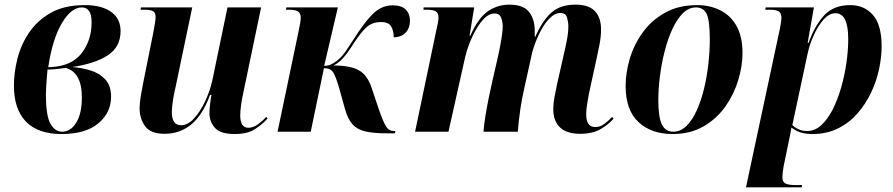

<svg xmlns="http://www.w3.org/2000/svg" viewBox="-20 -568 3849 828"><path d="M245 10Q144 10 92 -43.5Q40 -97 40 -199Q40 -254 55 -314.5Q70 -375 105.5 -427.5Q141 -480 199.5 -513Q258 -546 346 -546Q418 -546 459 -517Q500 -488 500 -434Q500 -365 444 -329Q388 -293 291 -279Q331 -276 369.5 -264.5Q408 -253 433.5 -226Q459 -199 459 -151Q459 -82 404 -36Q349 10 245 10ZM201 -279Q288 -283 331.5 -338Q375 -393 375 -472Q375 -536 333 -536Q287 -536 246.5 -467.5Q206 -399 188 -278ZM248 0Q285 0 309 -39.5Q333 -79 333 -147Q333 -204 314.5 -235.5Q296 -267 263 -275Q252 -273 227 -270.5Q202 -268 185 -268Q184 -256 182 -234Q180 -212 179 -191Q178 -170 178 -161Q178 -69 197.5 -34.5Q217 0 248 0Z M993 10Q930 10 906.5 -17Q883 -44 883 -81Q883 -89 884.5 -104.5Q886 -120 888 -135.5Q890 -151 892 -159H886Q854 -72 805 -31.5Q756 9 690 9Q629 9 605.5 -24Q582 -57 582 -101Q582 -125 587.5 -156Q593 -187 598 -213L642 -432Q646 -454 648.5 -469.5Q651 -485 651 -494Q651 -512 641 -519Q631 -526 604 -526H586L588 -536H809L737 -192Q730 -164 725.5 -133.5Q721 -103 721 -85Q721 -28 761 -28Q790 -28 817 -57.5Q844 -87 865 -132Q886 -177 896 -223L961 -536H1106L1028 -162Q1023 -140 1019.5 -114Q1016 -88 1016 -71Q1016 -17 1051 -17Q1071 -17 1091 -31Q1111 -45 1128 -64L1134 -57Q1111 -31 1078.5 -10.5Q1046 10 993 10Z M1650 7Q1592 7 1556.5 -1Q1521 -9 1500.5 -31.5Q1480 -54 1468 -97L1443 -187Q1428 -239 1416.5 -256.5Q1405 -274 1377 -274L1320 0H1177L1267 -430Q1277 -475 1277 -492Q1277 -510 1266 -518Q1255 -526 1228 -526H1213L1215 -536H1437L1378 -284Q1394 -284 1407 -290Q1420 -296 1433 -306Q1456 -324 1475 -353Q1494 -382 1525 -429Q1568 -493 1600.5 -519Q1633 -545 1674 -545Q1712 -545 1730 -526.5Q1748 -508 1748 -479Q1748 -448 1730 -428Q1712 -408 1678 -407Q1678 -436 1666.5 -454.5Q1655 -473 1623 -473Q1588 -473 1564 -453.5Q1540 -434 1506 -382Q1479 -339 1458.5 -316.5Q1438 -294 1418 -286Q1492 -285 1527.5 -265Q1563 -245 1581 -194L1615 -93Q1634 -39 1646 -21Q1658 -3 1678 -3H1685L1683 7Z M2482 9Q2424 9 2395 -18.5Q2366 -46 2366 -98Q2366 -121 2371 -148Q2376 -175 2383 -208L2412 -336Q2417 -356 2424 -391.5Q2431 -427 2431 -454Q2431 -472 2425.5 -492Q2420 -512 2396 -512Q2375 -512 2354.5 -493Q2334 -474 2317.5 -445Q2301 -416 2289 -384.5Q2277 -353 2272 -328L2242 -192Q2231 -147 2223.5 -94Q2216 -41 2213 0H2065Q2067 -29 2073.5 -68.5Q2080 -108 2088 -147.5Q2096 -187 2103 -217L2130 -335Q2138 -373 2143 -404.5Q2148 -436 2148 -455Q2148 -474 2141 -492Q2134 -510 2113 -510Q2091 -510 2071 -491Q2051 -472 2034 -442.5Q2017 -413 2004.5 -381Q1992 -349 1986 -322L1914 0H1770L1863 -444Q1866 -456 1868.5 -469.5Q1871 -483 1871 -492Q1871 -512 1859.5 -519Q1848 -526 1822 -526H1806L1807 -536H2025L2005 -414H2008Q2044 -493 2085.5 -520.5Q2127 -548 2176 -548Q2237 -548 2261.5 -516.5Q2286 -485 2286 -436Q2286 -430 2286 -422.5Q2286 -415 2286 -409H2288Q2322 -484 2360.5 -516Q2399 -548 2462 -548Q2519 -548 2545.5 -520Q2572 -492 2572 -441Q2572 -411 2566 -379.5Q2560 -348 2554 -321L2520 -165Q2515 -139 2511.5 -116Q2508 -93 2508 -75Q2508 -20 2547 -20Q2569 -20 2587.5 -34.5Q2606 -49 2620 -64L2626 -56Q2603 -30 2569 -10.5Q2535 9 2482 9Z M2880 10Q2789 10 2733.5 -41.5Q2678 -93 2678 -198Q2678 -254 2696 -315Q2714 -376 2752 -428.5Q2790 -481 2848.5 -513.5Q2907 -546 2987 -546Q3040 -546 3084.5 -524.5Q3129 -503 3155.5 -457.5Q3182 -412 3182 -338Q3182 -284 3164 -223.5Q3146 -163 3109 -110Q3072 -57 3015 -23.5Q2958 10 2880 10ZM2883 0Q2915 0 2940.5 -25Q2966 -50 2985 -92.5Q3004 -135 3016.5 -187Q3029 -239 3035 -294Q3041 -349 3041 -399Q3041 -477 3028 -506.5Q3015 -536 2981 -536Q2950 -536 2924.5 -510.5Q2899 -485 2879.5 -442.5Q2860 -400 2846.5 -347.5Q2833 -295 2826 -240Q2819 -185 2819 -136Q2819 -62 2834.5 -31Q2850 0 2883 0Z M3343 -443Q3346 -458 3348 -470.5Q3350 -483 3350 -489Q3350 -510 3339.5 -518Q3329 -526 3300 -526H3280L3282 -536H3490L3463 -383H3467Q3493 -457 3534 -501.5Q3575 -546 3647 -546Q3707 -546 3744.5 -503.5Q3782 -461 3782 -368Q3782 -322 3771 -270Q3760 -218 3736.5 -168.5Q3713 -119 3677.5 -78.5Q3642 -38 3593.5 -14Q3545 10 3484 10Q3452 10 3430.5 2.5Q3409 -5 3393 -18Q3391 -4 3388.5 7.5Q3386 19 3383 35L3359 151Q3357 164 3355.5 175.5Q3354 187 3354 195Q3354 217 3367.5 223.5Q3381 230 3409 230H3439L3437 240H3197ZM3461 -3Q3494 -3 3521.5 -28Q3549 -53 3570.5 -95Q3592 -137 3607 -189Q3622 -241 3630 -295.5Q3638 -350 3638 -400Q3638 -511 3583 -511Q3556 -511 3532 -484Q3508 -457 3490 -417.5Q3472 -378 3464 -342L3397 -29Q3406 -19 3422.5 -11Q3439 -3 3461 -3Z"/></svg>

Font: Noto Serif Display SemiCondensed
Style: Bold Italic
Weight: 700
Width: 4
Italic angle: -12°
Designer: Monotype Design Team
Foundry: Monotype Imaging Inc.
Version: Version 2.009